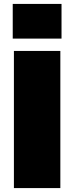

<svg xmlns="http://www.w3.org/2000/svg" viewBox="-20 -960 379 980"><path d="M288 -700V0H51V-700ZM294 -940V-763H45V-940Z"/></svg>

Font: Pathway Extreme SemiCondensed Black
Style: Regular
Weight: 900
Width: 4
Version: Version 1.001;gftools[0.9.26]